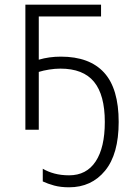

<svg xmlns="http://www.w3.org/2000/svg" viewBox="-20 -552 556 817"><path d="M410 -532V-482H145V-298Q189 -311 239 -311Q361 -311 423 -243Q485 -175 485 -33Q485 104 427 174.5Q369 245 274 245Q238 245 210.5 237.5Q183 230 162 220V166Q184 179 212 186.5Q240 194 274 194Q348 194 387 135Q426 76 426 -33Q426 -148 380 -204Q334 -260 237 -260Q214 -260 189 -256Q164 -252 145 -246V0H88V-532Z"/></svg>

Font: BC Sans Light
Style: Regular
Weight: 300
Designer: Monotype Design Team
Foundry: Monotype Imaging Inc.
Version: Version 2.000;GOOG;noto-source:20170915:90ef993387c0